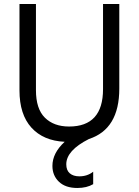

<svg xmlns="http://www.w3.org/2000/svg" viewBox="-20 -697 691 956"><path d="M574 -256Q574 -54 423 -5Q310 52 310 121Q310 151 327.5 166Q345 181 375 181Q415 181 444 158V220Q412 239 365 239Q306 239 273.5 208Q241 177 241 129Q241 65 302 9Q196 4 136.5 -61.5Q77 -127 77 -247V-677H159V-248Q159 -155 203.5 -111Q248 -67 324 -67Q493 -67 493 -253V-677H574Z"/></svg>

Font: Hind Siliguri Fixed
Style: Regular
Weight: 400
Designer: Jyotish Sonowal
Foundry: Indian Type Foundry
Version: Version 1.001;October 28, 2021;FontCreator 12.0.0.2565 64-bi